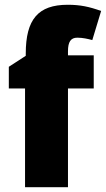

<svg xmlns="http://www.w3.org/2000/svg" viewBox="-20 -785 444 805"><path d="M373 -414V-553H265V-570C265 -610 277 -627 304 -627C327 -627 348 -622 367 -617L404 -739C354 -757 316 -765 264 -765C140 -765 88 -704 88 -560V-551L17 -505V-414H85V0H265V-414Z"/></svg>

Font: Noto Sans Devanagari UI SemiCondensed Black
Style: Regular
Weight: 900
Width: 4
Designer: Jelle Bosma - Monotype Design Team
Foundry: Monotype Imaging Inc.
Version: Version 2.004